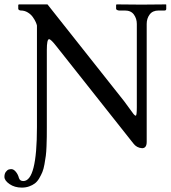

<svg xmlns="http://www.w3.org/2000/svg" viewBox="-64 -666 779 873"><path d="M104 -87.9V-549.8Q103 -555.7 98.4 -565.9Q93.8 -576.2 85.2 -588.4Q76.7 -600.6 62.3 -609.4Q47.9 -618.2 30.8 -618.2Q26.9 -618.2 22.9 -620.4Q19 -622.6 19 -626V-644L22 -646H151.9L501 -205.1Q511.7 -191.4 524.4 -173.1Q537.1 -154.8 543.2 -147.5Q549.3 -140.1 553.2 -140.1Q558.1 -140.1 558.1 -178.2V-557.1Q558.1 -581.1 544.9 -599.6Q531.7 -618.2 503.9 -618.2H478Q473.6 -618.2 468.8 -620.4Q463.9 -622.6 463.9 -626V-645L469.2 -646Q543 -645 579.1 -645L689.9 -646L691.9 -645V-626Q691.9 -618.2 684.1 -618.2H657.2Q629.9 -618.2 616.5 -600.1Q603 -582 603 -557.1V-21Q603 7.8 582 7.8Q557.1 6.3 542 -14.2L192.9 -455.1Q167.5 -487.8 159.2 -487.8Q148.9 -487.8 148.9 -439V-88.9Q148.9 -61 148.7 -43.9Q148.4 -26.9 147.5 -0.5Q146.5 25.9 144.3 42.5Q142.1 59.1 138.2 80.8Q134.3 102.5 128.7 116.2Q123 129.9 114.3 144.8Q105.5 159.7 94.5 168Q83.5 176.3 68.4 181.6Q53.2 187 35.2 187Q2.4 187 -20.8 170.9Q-43.9 154.8 -43.9 138.2Q-43.9 123.5 -37.1 115Q-30.3 106.4 -24.2 104.7Q-18.1 103 -12.2 103Q-2 103 8.1 115.2Q18.1 127.4 22 143.1Q26.4 157.2 42 157.2Q104 157.2 104 -87.9Z"/></svg>

Font: Linux Biolinum
Style: Regular
Weight: 400
Designer: Philipp H. Poll
Foundry: Philipp H. Poll
Version: Version 0.6.4